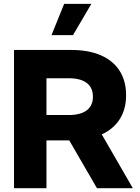

<svg xmlns="http://www.w3.org/2000/svg" viewBox="-20 -997 739 1017"><path d="M683.6 0H493.7L346.7 -253.4H226.1V0H54.2V-732.4H357.4Q449.2 -732.4 514.2 -704.1Q579.1 -675.8 613.5 -622.1Q647.9 -568.4 647.9 -492.7Q647.9 -418.9 614.5 -366.2Q581.1 -313.5 519 -285.2ZM226.1 -387.7H344.2Q406.7 -387.7 439.5 -412.6Q472.2 -437.5 472.2 -484.9Q472.2 -532.7 439.5 -557.6Q406.7 -582.5 344.2 -582.5H226.1ZM366.7 -811H252.9L319.8 -976.6H463.9Z"/></svg>

Font: Kumbh Sans ExtraBold
Style: Regular
Weight: 800
Version: Version 1.005